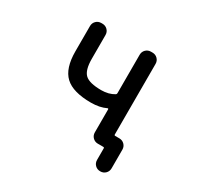

<svg xmlns="http://www.w3.org/2000/svg" viewBox="-183 -972 1367 1327"><g transform="rotate(30 500.0 -308.0)"><path d="M767.6 137.7Q743.2 137.7 726.6 121.1Q710 104.5 710 80.1V-11.7Q710 -19.5 702.1 -19.5H659.2Q634.8 -19.5 618.2 -36.1Q601.6 -52.7 601.6 -77.1V-261.7Q601.6 -263.7 599.6 -265.1Q597.7 -266.6 594.7 -265.6Q544.9 -241.2 474.6 -241.2Q403.3 -241.2 351.6 -255.9Q299.8 -270.5 268.1 -300.3Q236.3 -330.1 220.7 -378.9Q205.1 -427.7 205.1 -494.1V-696.3Q205.1 -720.7 221.7 -737.3Q238.3 -753.9 262.7 -753.9H271.5Q295.9 -753.9 312.5 -737.3Q329.1 -720.7 329.1 -696.3V-507.8Q329.1 -417 363.8 -384.3Q398.4 -351.6 494.1 -351.6Q552.7 -351.6 595.7 -377.9Q601.6 -381.8 601.6 -389.6V-696.3Q601.6 -720.7 618.2 -737.3Q634.8 -753.9 659.2 -753.9H670.9Q695.3 -753.9 711.9 -737.3Q728.5 -720.7 728.5 -696.3V-133.8Q728.5 -126 736.3 -126H768.6Q793 -126 809.6 -109.4Q826.2 -92.8 826.2 -68.4V80.1Q826.2 104.5 809.6 121.1Q793 137.7 768.6 137.7Z"/></g></svg>

Font: Rounded Mgen+ 1mn medium
Style: Regular
Weight: 500
Designer: [Source Han Sans]
Ryoko NISHIZUKA  (kana & ideographs); Paul D. Hunt (Latin, Greek & Cyrillic); Wenlong ZHANG  (bopomofo
Version: Version 1.059.20150602